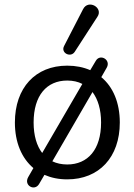

<svg xmlns="http://www.w3.org/2000/svg" viewBox="-20 -786 596 851"><path d="M278 9C419 9 511 -89 511 -243C511 -331 481 -401 429 -444L453 -486C473 -521 424 -549 405 -517L380 -475C350 -488 316 -495 278 -495C137 -495 46 -397 46 -243C46 -155 76 -85 128 -41L105 -1C84 36 133 63 153 30L177 -11C207 2 240 9 278 9ZM278 -57C253 -57 231 -62 212 -71L390 -378C414 -346 428 -301 428 -243C428 -123 369 -57 278 -57ZM311 -556 412 -712C439 -752 371 -791 348 -745L264 -582C248 -551 293 -529 311 -556ZM129 -243C129 -363 187 -429 278 -429C303 -429 326 -424 345 -414L167 -108C143 -139 129 -185 129 -243Z"/></svg>

Font: SN Pro Book
Style: Regular
Weight: 350
Designer: Tobias Whetton
Foundry: Supernotes
Version: Version 1.003;Glyphs 3.3 (3324)